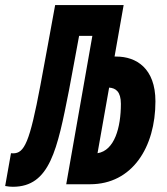

<svg xmlns="http://www.w3.org/2000/svg" viewBox="-41 -713 647 743"><path d="M8.8 9.8C151.9 9.8 180.7 -133.8 226.1 -364.3C238.8 -429.7 252 -505.4 265.1 -574.2H316.4L215.3 0H307.6C470.7 0 560.5 -143.1 560.5 -320.8C560.5 -449.2 485.8 -494.1 409.2 -494.1C407.2 -494.1 404.8 -494.1 402.3 -494.1L437.5 -693.4H172.4C154.3 -594.7 133.8 -481 115.2 -382.3C73.7 -161.6 53.2 -119.6 9.8 -119.6C7.3 -119.6 4.4 -119.6 1.5 -120.1L-21 6.8C-10.7 8.8 0 9.8 8.8 9.8ZM336.4 -120.1 381.3 -374C407.2 -372.1 426.8 -358.4 426.8 -311C426.8 -219.7 402.3 -130.4 336.4 -120.1Z"/></svg>

Font: Cascadia Code
Style: Bold Italic
Weight: 700
Italic angle: -10°
Monospace: yes
Designer: Aaron Bell
Foundry: Saja Typeworks
Version: Version 2404.023